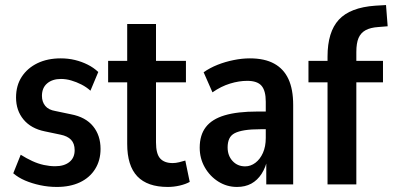

<svg xmlns="http://www.w3.org/2000/svg" viewBox="-20 -730 1554 760"><path d="M205 10Q171 10 138.5 3Q106 -4 79.2 -15.5Q52.5 -27 32.5 -44L62 -117.5Q85 -103 107.8 -92.5Q130.5 -82 153.5 -77Q176.5 -72 198.5 -72Q234 -72 254.8 -88.8Q275.5 -105.5 275.5 -135.5Q275.5 -162 261.2 -176.8Q247 -191.5 219.5 -197L157.5 -210Q103 -221 73.2 -256.8Q43.5 -292.5 43.5 -344Q43.5 -391.5 66 -426Q88.5 -460.5 128.2 -479.8Q168 -499 220.5 -499Q250 -499 276.8 -492.5Q303.5 -486 327 -474.2Q350.5 -462.5 369 -445L338 -371Q322 -385.5 302.2 -395.5Q282.5 -405.5 262 -411.5Q241.5 -417.5 221.5 -417.5Q187.5 -417.5 166.8 -400Q146 -382.5 146 -350.5Q146 -327 159 -311Q172 -295 199.5 -290.5L261.5 -277.5Q319 -266.5 348.5 -230.2Q378 -194 378 -140.5Q378 -95 356.5 -60.8Q335 -26.5 296.2 -8.2Q257.5 10 205 10Z M644 10Q563.5 10 523.5 -32Q483.5 -74 483.5 -160.5V-404H408V-489H483.5V-635H597.5V-489H716V-404H597.5V-166.5Q597.5 -121 614 -102.8Q630.5 -84.5 663.5 -84.5Q675.5 -84.5 689 -87.8Q702.5 -91 713.5 -94.5L731 -10Q715 -1 691.5 4.5Q668 10 644 10Z M918 10Q878 10 844.2 -11.2Q810.5 -32.5 790.5 -67.8Q770.5 -103 770.5 -145.5Q770.5 -195.5 794.8 -227Q819 -258.5 869.2 -273.5Q919.5 -288.5 998.5 -288.5H1044.5V-218.5H1012Q974 -218.5 949 -214.5Q924 -210.5 909 -202.8Q894 -195 887.5 -180.8Q881 -166.5 881 -146.5Q881 -114 900.5 -92.8Q920 -71.5 950.5 -71.5Q972 -71.5 990.8 -85.5Q1009.5 -99.5 1020.8 -124.8Q1032 -150 1032 -184V-327.5Q1032 -371 1015.2 -390.5Q998.5 -410 958.5 -410Q926 -410 890.8 -399.2Q855.5 -388.5 821 -364.5L786 -444Q811 -461.5 841.2 -473.5Q871.5 -485.5 904.8 -492.2Q938 -499 969 -499Q1027.5 -499 1065.2 -478.2Q1103 -457.5 1121.8 -417Q1140.5 -376.5 1140.5 -314.5V0H1034V-103H1039.5Q1032 -67.5 1015.5 -42Q999 -16.5 974.8 -3.2Q950.5 10 918 10Z M1276.5 0V-404H1201V-489H1307L1276.5 -459V-506Q1276.5 -603.5 1321.2 -652Q1366 -700.5 1465.5 -707.5L1508 -710L1514.5 -626L1477.5 -623Q1446.5 -621 1427.2 -610.5Q1408 -600 1399.2 -579.5Q1390.5 -559 1390.5 -524V-459.5L1360.5 -489H1496V-404H1390.5V0Z"/></svg>

Font: Nunito Sans 12pt ExtraLight Condensed
Style: Regular
Weight: 200
Width: 3
Version: Version 3.101;gftools[0.9.27]